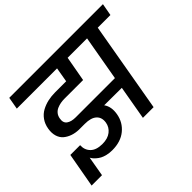

<svg xmlns="http://www.w3.org/2000/svg" viewBox="-179 -985 1308 1308"><g transform="rotate(-45 475.5 -330.5)"><path d="M274.9 -326.2H652.8L710 -651.9H522.9L503.9 -545.9L490.2 -470.2H311Q291.5 -470.2 273.9 -467Q256.3 -463.9 238.5 -456.3Q220.7 -448.7 208.5 -433.6Q196.3 -418.5 192.9 -397Q186 -360.4 209.2 -343.3Q232.4 -326.2 274.9 -326.2ZM596.2 0 639.2 -246.1 470.2 -247.1Q500 -206.1 488.8 -142.1Q477.1 -75.2 425.8 -33.2Q374.5 8.8 293 8.8Q266.1 8.8 242.9 3.2Q219.7 -2.4 204.8 -10.5Q189.9 -18.6 177.2 -29.5Q164.6 -40.5 158.7 -48.1Q152.8 -55.7 147.9 -64L123 79.1H22.9L67.9 -170.9H162.1Q159.7 -126 188.5 -97.4Q217.3 -68.8 275.9 -68.8Q327.1 -68.8 357.9 -93Q388.7 -117.2 395 -154.8Q402.3 -199.7 374.8 -225.3Q347.2 -251 287.1 -251H231Q198.2 -252 170.4 -261.5Q142.6 -271 121.3 -288.6Q100.1 -306.2 90.8 -335.9Q81.5 -365.7 87.9 -403.8Q94.2 -442.4 114.5 -470.9Q134.8 -499.5 164.3 -515.4Q193.8 -531.2 226.8 -538.6Q259.8 -545.9 296.9 -545.9H402.8L420.9 -651.9H33.2L48.8 -740.2H951.2L935.1 -651.9H813L699.2 0Z"/></g></svg>

Font: Poppins Medium
Style: Italic
Weight: 500
Italic angle: -10°
Designer: Ninad Kale (Devanagari), Jonny Pinhorn (Latin)
Foundry: Indian Type Foundry
Version: Version 3.200;PS 1.000;hotconv 16.6.54;makeotf.lib2.5.65590